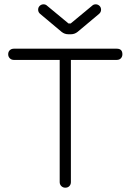

<svg xmlns="http://www.w3.org/2000/svg" viewBox="-20 -870 607 891"><path d="M199 -843 298 -761H308L407 -843Q414 -850 424 -850Q434 -850 441.5 -843Q449 -836 449 -825Q449 -813 439 -805L340 -722Q326 -711 309 -711H297Q280 -711 266 -722L167 -805Q157 -813 157 -825Q157 -836 164.5 -843Q172 -850 182 -850Q192 -850 199 -843ZM309 -25Q309 -14 302 -6.5Q295 1 283 1Q272 1 264.5 -6.5Q257 -14 257 -25V-592H44Q33 -592 25.5 -599.5Q18 -607 18 -618Q18 -630 25.5 -637Q33 -644 44 -644H522Q548 -644 548 -618Q548 -607 541 -599.5Q534 -592 522 -592H309Z"/></svg>

Font: Jura
Style: Regular
Weight: 400
Designer: Daniel Johnson, Alexei Vanyashin
Foundry: Daniel Johnson
Version: Version 5.103